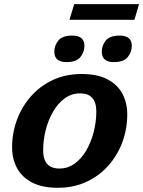

<svg xmlns="http://www.w3.org/2000/svg" viewBox="-20 -880 680 912"><path d="M368 -528.5Q442.5 -528.5 490.5 -503.2Q538.5 -478 561.5 -434.5Q584.5 -391 584.5 -336.5Q584.5 -268 561.5 -205.5Q538.5 -143 495.2 -94Q452 -45 391 -16.5Q330 12 254.5 12Q180 12 132 -13.2Q84 -38.5 60.8 -81.8Q37.5 -125 37.5 -180Q37.5 -248 60.5 -310.5Q83.5 -373 126.8 -422.2Q170 -471.5 231 -500Q292 -528.5 368 -528.5ZM262 -79.5Q303 -79.5 335.5 -103.5Q368 -127.5 390.8 -167.2Q413.5 -207 425.5 -254.8Q437.5 -302.5 437.5 -350Q437.5 -436.5 360.5 -436.5Q319.5 -436.5 287 -412.5Q254.5 -388.5 231.8 -349Q209 -309.5 197 -261.5Q185 -213.5 185 -166Q185 -79.5 262 -79.5ZM295.5 -585Q238 -585 238 -634.5Q238 -664 257.2 -687.5Q276.5 -711 323.5 -711Q381 -711 381 -662.5Q381 -632.5 361.8 -608.8Q342.5 -585 295.5 -585ZM520.5 -585Q463.5 -585 463.5 -634.5Q463.5 -664 482.5 -687.5Q501.5 -711 548.5 -711Q606 -711 606 -662.5Q606 -632.5 586.8 -608.8Q567.5 -585 520.5 -585ZM310 -786 332.5 -860.5H640.5L618.5 -786Z"/></svg>

Font: Newsreader Caption SemiBold
Style: Italic
Weight: 600
Italic angle: -17°
Designer: Hugues Gentile
Foundry: Production Type
Version: Version 1.001